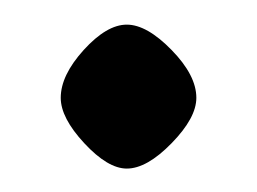

<svg xmlns="http://www.w3.org/2000/svg" viewBox="-20 -372 213 159"><path d="M142.6 -291Q142.6 -309.6 122.1 -330.6Q101.6 -351.6 85 -351.6Q68.4 -351.6 49.3 -330.6Q30.3 -309.6 30.3 -291Q30.3 -274.4 49.8 -253.4Q69.3 -232.4 85 -232.4Q101.6 -232.4 122.1 -253.4Q142.6 -274.4 142.6 -291Z"/></svg>

Font: Kurale
Style: Regular
Weight: 400
Version: 1.0; ttfautohint (v1.3)